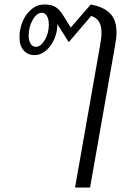

<svg xmlns="http://www.w3.org/2000/svg" viewBox="-20 -587 590 857"><path d="M500 -442Q500 -418 494 -386L382 250H315L427 -386Q433 -418 433 -441Q433 -472 422 -490Q411 -508 387 -516L287 -399L236 -479Q236 -444 222 -412Q208 -380 184.5 -360.5Q161 -341 134 -341Q105 -341 86 -361.5Q67 -382 67 -421Q67 -460 82 -493.5Q97 -527 122 -547Q147 -567 177 -567Q210 -567 228 -555.5Q246 -544 259 -523L296 -464L385 -567Q444 -556 472 -526.5Q500 -497 500 -442ZM198 -477Q198 -501 189.5 -515.5Q181 -530 167 -530Q144 -530 126 -498.5Q108 -467 108 -428Q108 -406 116.5 -392Q125 -378 140 -378Q162 -378 180 -408.5Q198 -439 198 -477Z"/></svg>

Font: KoHo
Style: Italic
Weight: 400
Italic angle: -10°
Designer: Cadson Demak & Katatrad Team
Foundry: Cadson Demak Co.,Ltd.
Version: Version 1.000